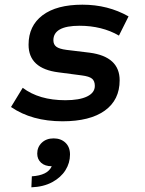

<svg xmlns="http://www.w3.org/2000/svg" viewBox="-20 -506 620 820"><path d="M247 12Q116 12 27 -49L77 -131Q147 -78 259 -78Q319 -78 352 -94Q385 -110 385 -139Q385 -160 373 -170Q361 -180 329 -184L230 -197Q102 -213 102 -315Q102 -396 162 -441Q222 -486 332 -486Q441 -486 529 -436L488 -354Q452 -375 409.5 -385.5Q367 -396 320 -396Q208 -396 208 -334Q208 -316 220.5 -306.5Q233 -297 264 -293L363 -281Q491 -264 491 -163Q491 -79 427.5 -33.5Q364 12 247 12ZM114 294 116 247Q149 245 170.5 234.5Q192 224 201 204Q172 204 155.5 189Q139 174 139 150Q139 122 158.5 103.5Q178 85 209 85Q240 85 259.5 103.5Q279 122 279 154Q279 190 259.5 221Q240 252 203 272Q166 292 114 294Z"/></svg>

Font: Sometype Mono SemiBold
Style: Italic
Weight: 600
Italic angle: -12°
Designer: Ryoichi Tsunekawa
Foundry: Dharma Type
Version: Version 1.001